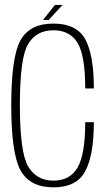

<svg xmlns="http://www.w3.org/2000/svg" viewBox="-20 -778 464 802"><path d="M203.5 4.5Q105 4.5 66 -66Q27 -136.5 27 -339Q27 -540.5 65.8 -610Q104.5 -679.5 203 -679.5Q300 -679.5 336 -614.2Q372 -549 372 -408.5H336Q336 -545.5 304.2 -598.5Q272.5 -651.5 203 -651.5Q132 -651.5 97.5 -594.2Q63 -537 63 -339Q63 -140.5 98 -82Q133 -23.5 203 -23.5Q272.5 -23.5 304.2 -78.5Q336 -133.5 336 -267.5H372Q372 -130 336 -62.8Q300 4.5 203.5 4.5ZM159.5 -694.5 209.5 -757.5H241.5L183 -694.5Z"/></svg>

Font: Anybody ExtraLight
Style: Regular
Weight: 200
Designer: Tyler Finck
Foundry: Etcetera Type Company
Version: Version 1.010; ttfautohint (v1.8.3) -l 8 -r 50 -G 200 -x 14 